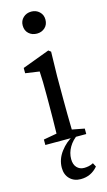

<svg xmlns="http://www.w3.org/2000/svg" viewBox="-140 -750 569 1020"><g transform="rotate(-15 145.0 -240.0)"><path d="M35 0V-30L108 -43Q109 -81 109.5 -128.5Q110 -176 110 -211V-257Q110 -299 109.5 -326.5Q109 -354 107 -385L30 -396V-425L180 -481L193 -471L190 -338V-211Q190 -176 190.5 -128.5Q191 -81 192 -43L260 -30V0ZM146 -583Q119 -583 101 -599.5Q83 -616 83 -644Q83 -670 101 -687Q119 -704 146 -704Q172 -704 190 -687Q208 -670 208 -644Q208 -616 190 -599.5Q172 -583 146 -583ZM171 224Q134 224 111 201Q88 178 88 140Q88 93 118.5 52.5Q149 12 191 -9V-12L216 -9Q184 12 166 43Q148 74 148 108Q148 138 163.5 154.5Q179 171 203 171Q215 171 228 168.5Q241 166 254 159L265 180Q228 224 171 224Z"/></g></svg>

Font: Source Serif 4 Subhead
Style: Regular
Weight: 400
Designer: Frank Grießhammer
Foundry: Adobe Systems Incorporated
Version: Version 4.004;hotconv 1.0.117;makeotfexe 2.5.65602